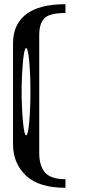

<svg xmlns="http://www.w3.org/2000/svg" viewBox="-20 -812 415 915"><path d="M89.8 -521.5Q83 -449.2 83 -375Q83 -300.8 89.8 -228.5Q95.7 -167 104.5 -167Q113.3 -167 119.1 -228.5Q125 -290 125 -375Q125 -460 119.1 -521.5Q113.3 -583 104.5 -583Q95.7 -583 89.8 -521.5ZM292 -792V-750Q216.8 -750 192.4 -725.6Q167 -700.2 167 -645.5V-83Q167 -23.4 193.4 8.8Q220.7 42 292 42V83Q166 83 104.5 25.4Q42 -33.2 42 -125V-604.5Q42 -695.3 103.5 -743.2Q166 -792 292 -792Z"/></svg>

Font: okolaksMetalik
Style: bold
Weight: 700
Width: 7
Version: Version 0.6